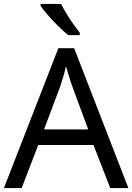

<svg xmlns="http://www.w3.org/2000/svg" viewBox="-20 -964 679 984"><path d="M545 0 459 -221H176L91 0H0L279 -717H360L638 0ZM352 -517Q349 -525 342 -546Q335 -567 328.5 -589.5Q322 -612 318 -624Q311 -593 302 -563.5Q293 -534 287 -517L206 -301H432ZM293 -944Q304 -922 320.5 -894.5Q337 -867 355.5 -841Q374 -815 389 -796V-784H330Q307 -802 278 -830.5Q249 -859 224.5 -887.5Q200 -916 188 -934V-944Z"/></svg>

Font: Noto Sans Syloti Nagri
Style: Regular
Weight: 400
Designer: Monotype Design Team
Foundry: Monotype Imaging Inc.
Version: Version 2.003; ttfautohint (v1.8.4.7-5d5b)